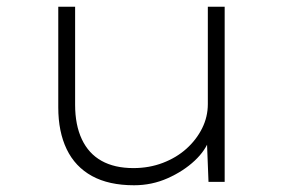

<svg xmlns="http://www.w3.org/2000/svg" viewBox="-20 -540 838 570"><path d="M378 10Q303 10 253 -17.5Q203 -45 178 -97Q153 -149 153 -221V-520H203V-229Q203 -169 223 -126.5Q243 -84 281.5 -62.5Q320 -41 376 -41Q423 -41 463.5 -56.5Q504 -72 533.5 -98.5Q563 -125 580 -159Q597 -193 597 -231V-520H647V0H599L594 -128H602Q591 -94 558 -63Q525 -32 478 -11Q431 10 378 10Z"/></svg>

Font: Lexend Mega ExtraLight
Style: Regular
Weight: 250
Version: Version 1.007